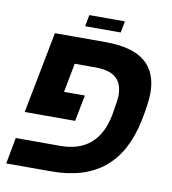

<svg xmlns="http://www.w3.org/2000/svg" viewBox="-80 -781 761 851"><g transform="rotate(10 300.0 -355.5)"><path d="M442.9 -382.8Q442.9 -436 413.1 -461.9Q383.3 -487.8 319.8 -487.8H227.1L202.1 -356.9H295.9L272.9 -238.8H45.9L117.2 -606H344.2Q465.3 -606 522.7 -558.6Q580.1 -511.2 580.1 -417Q580.1 -375 563 -291Q533.2 -145.5 445.3 -72.8Q357.4 0 208 0H4.9L26.9 -118.2H227.1Q396 -118.2 430.2 -292Q442.9 -363.3 442.9 -382.8ZM253.4 -711.4H413.6L403.8 -659.7H243.7Z"/></g></svg>

Font: Cousine
Style: Bold Italic
Weight: 700
Italic angle: -12°
Monospace: yes
Designer: Steve Matteson
Foundry: Ascender Corporation
Version: Version 1.20